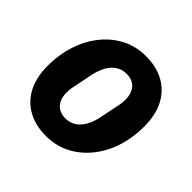

<svg xmlns="http://www.w3.org/2000/svg" viewBox="-143 -677 828 828"><g transform="rotate(45 271.0 -262.5)"><path d="M240 12Q176 12 129 -14Q82 -40 56.5 -89Q31 -138 31 -207Q31 -230 33 -251Q35 -272 39 -292Q54 -365 91 -420Q128 -475 182 -506Q236 -537 302 -537Q366 -537 413 -511Q460 -485 485.5 -436Q511 -387 511 -318Q511 -296 509 -274.5Q507 -253 503 -233Q489 -161 451.5 -105.5Q414 -50 360 -19Q306 12 240 12ZM245 -101Q285 -101 312 -130.5Q339 -160 350 -216L369 -310Q370 -315 371 -323Q372 -331 372 -341Q372 -366 363.5 -384.5Q355 -403 338.5 -413.5Q322 -424 297 -424Q257 -424 230 -394.5Q203 -365 192 -309L173 -215Q172 -211 171 -202.5Q170 -194 170 -184Q170 -159 178.5 -140.5Q187 -122 204 -111.5Q221 -101 245 -101Z"/></g></svg>

Font: IBM Plex Sans
Style: Bold Italic
Weight: 700
Italic angle: -11.31°
Designer: Mike Abbink, Paul van der Laan, Pieter van Rosmalen
Foundry: Bold Monday
Version: Version 3.201